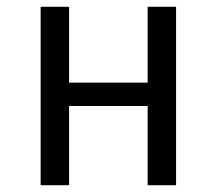

<svg xmlns="http://www.w3.org/2000/svg" viewBox="-20 -547 640 567"><path d="M416 0H500V-527H416V-303H184V-527H100V0H184V-234H416Z"/></svg>

Font: FiraMono Nerd Font
Style: Regular
Weight: 400
Designer: Carrois Corporate & Edenspiekermann AG
Foundry: Carrois Corporate GbR & Edenspiekermann AG
Version: Version 003.206;Nerd Fonts 3.3.0